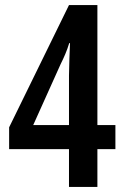

<svg xmlns="http://www.w3.org/2000/svg" viewBox="-20 -737 489 757"><path d="M435 -149V-244H364V-717H252L16 -235V-149H252V0H364V-149ZM252 -439V-244H111L219 -484C232 -510 244 -537 253 -567H256C255 -548 252 -463 252 -439Z"/></svg>

Font: Noto Sans Gujarati ExtraCondensed SemiBold
Style: Regular
Weight: 600
Width: 2
Designer: Jelle Bosma - Monotype Design Team, Universal Thirst
Foundry: Monotype Imaging Inc.
Version: Version 2.106